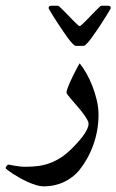

<svg xmlns="http://www.w3.org/2000/svg" viewBox="-73 -430 410 676"><path d="M273.9 -25.4Q273.9 0.5 269.5 26.6Q265.1 52.7 256.3 77.9Q247.6 103 234.6 126.5Q221.7 149.9 205.1 170.4Q195.8 181.6 183.1 191.7Q170.4 201.7 154.8 209.5Q139.2 217.3 120.4 221.7Q101.6 226.1 80.1 226.1Q68.4 226.1 54 221.7Q39.6 217.3 24.9 210.7Q10.3 204.1 -3.9 196Q-18.1 188 -29.1 180.9Q-40 173.8 -46.6 168.5Q-53.2 163.1 -53.2 161.6Q-53.2 158.7 -49.6 154.1Q-45.9 149.4 -43.5 149.4Q-43 149.4 -37.1 150.6Q-31.2 151.9 -22.7 153.3Q-14.2 154.8 -3.9 156Q6.3 157.2 16.6 157.2Q39.6 157.2 60.8 154.5Q82 151.9 102.1 144.5Q122.1 137.2 141.4 124.8Q160.6 112.3 180.2 92.8Q211.4 61.5 225.1 40.3Q238.8 19 238.8 5.9Q238.8 -1 232.9 -11Q227.1 -21 218.5 -32.2Q210 -43.5 200 -54.9Q189.9 -66.4 181.4 -76.4Q172.9 -86.4 167 -93.8Q161.1 -101.1 161.1 -104Q161.1 -108.4 164.3 -117.7Q167.5 -127 172.4 -138.2Q177.2 -149.4 183.1 -161.1Q189 -172.9 194.1 -182.9Q199.2 -192.9 202.9 -199.5Q206.5 -206.1 207.5 -207Q219.2 -192.9 231 -172.1Q242.7 -151.4 252.2 -127.2Q261.7 -103 267.8 -76.9Q273.9 -50.8 273.9 -25.4ZM98.1 -400.9Q98.1 -409.7 106.4 -409.7H131.8Q133.3 -409.7 138.9 -404.3Q144.5 -398.9 152.3 -391.1Q160.2 -383.3 169.2 -373.8Q178.2 -364.3 186 -356.4Q193.8 -348.6 199.7 -343.3Q205.6 -337.9 207.5 -337.9Q209.5 -337.9 215.3 -343.3Q221.2 -348.6 229 -356.4Q236.8 -364.3 245.8 -373.8Q254.9 -383.3 262.7 -391.1Q270.5 -398.9 276.1 -404.3Q281.7 -409.7 283.2 -409.7H308.6Q316.9 -409.7 316.9 -400.9Q316.9 -400.4 312.3 -392.6Q307.6 -384.8 300.5 -373Q293.5 -361.3 284.2 -347.4Q274.9 -333.5 265.9 -320.1Q256.8 -306.6 248.5 -295.4Q240.2 -284.2 234.4 -278.3Q230.5 -274.4 227.5 -271.5Q224.6 -268.6 221.2 -268.6H193.8Q190.9 -268.6 187.7 -271.5Q184.6 -274.4 180.7 -278.3Q174.8 -284.2 166.5 -295.4Q158.2 -306.6 149.2 -320.1Q140.1 -333.5 130.9 -347.4Q121.6 -361.3 114.5 -373Q107.4 -384.8 102.8 -392.3Q98.1 -399.9 98.1 -400.9Z"/></svg>

Font: Scheherazade
Style: Bold
Weight: 700
Version: Version 2.100 (build 932/914)